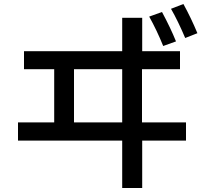

<svg xmlns="http://www.w3.org/2000/svg" viewBox="-20 -883 1040 960"><path d="M906 -693Q870 -778 835 -839L897 -863Q936 -792 967 -717ZM796 -653Q764 -732 726 -800L790 -823Q833 -743 860 -676ZM591 -180H70V-271H251V-537H100V-627H591V-794H691V-627H880V-537H690V-271H910V-180H691V57H591ZM350 -537V-271H591V-537Z"/></svg>

Font: IBM Plex Sans JP Medm
Style: Regular
Weight: 500
Designer: Mike Abbink; Paul van der Laan; Pieter van Rosmalen; Wujin Sim; Yejin Wi; Jinhee Kim; Boomi Park; Yona Kim; Kichan Ma
Foundry: Sandoll Inc.
Version: Version 1.002